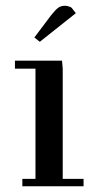

<svg xmlns="http://www.w3.org/2000/svg" viewBox="-20 -651 332 671"><path d="M32.2 -411.1V-439H196.8L199.2 -411.1V-25.9H272V0H58.1V-25.9H104V-411.1ZM100.1 -520 158.2 -597.2Q173.8 -616.7 183.3 -623.8Q192.9 -630.9 207 -630.9Q212.4 -630.9 218.3 -629.2Q224.1 -627.4 227.1 -626L230 -624L245.1 -605L119.1 -504.9Z"/></svg>

Font: Dehuti
Style: Bold
Weight: 700
Version: Version 1.2